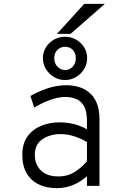

<svg xmlns="http://www.w3.org/2000/svg" viewBox="-20 -966 656 998"><path d="M276 12Q222.5 12 182 -7.2Q141.5 -26.5 118.8 -65Q96 -103.5 96 -161Q96 -220 123.2 -257.2Q150.5 -294.5 194.2 -312.2Q238 -330 288 -330Q325 -330 359.8 -322.2Q394.5 -314.5 432 -294V-337Q432 -388.5 416 -415.5Q400 -442.5 374.2 -452.2Q348.5 -462 320 -462Q279.5 -462 234.2 -444.2Q189 -426.5 158 -407L138 -467Q170.5 -486.5 221 -504.8Q271.5 -523 327 -523Q354.5 -523 384 -515.5Q413.5 -508 439.2 -488.8Q465 -469.5 481 -435Q497 -400.5 497 -346V0H432V-50Q401.5 -22.5 361.8 -5.2Q322 12 276 12ZM283 -49Q334 -49 371.5 -74.2Q409 -99.5 432 -128V-227Q407.5 -243.5 370 -256.2Q332.5 -269 295 -269Q241 -269 201 -242.8Q161 -216.5 161 -161Q161 -111 192.8 -80Q224.5 -49 283 -49ZM318 -550Q287 -550 260.8 -565.5Q234.5 -581 218.8 -607Q203 -633 203 -664Q203 -695 218.8 -720.2Q234.5 -745.5 260.8 -760.2Q287 -775 318 -775Q349 -775 375.2 -760.2Q401.5 -745.5 417.2 -720.2Q433 -695 433 -664Q433 -633 417.2 -607Q401.5 -581 375.2 -565.5Q349 -550 318 -550ZM318 -602Q342 -602 358 -619.5Q374 -637 374 -664Q374 -691 358 -707Q342 -723 318 -723Q295.5 -723 278.8 -707Q262 -691 262 -664Q262 -637 278.8 -619.5Q295.5 -602 318 -602ZM276 -790 418 -946H525L347 -790Z"/></svg>

Font: Overpass Mono Light
Style: Regular
Weight: 300
Monospace: yes
Designer: Delve Withrington, Dave Bailey
Foundry: Delve Fonts LLC
Version: Version 4.000